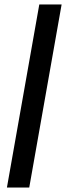

<svg xmlns="http://www.w3.org/2000/svg" viewBox="-20 -740 296 860"><path d="M11 100 156 -720H256L111 100Z"/></svg>

Font: DM Sans Medium
Style: Italic
Weight: 500
Italic angle: -10°
Designer: Colophon Foundry, Jonny Pinhorn
Foundry: Colophon Foundry
Version: Version 4.004;gftools[0.9.30]